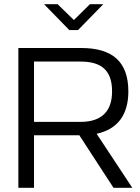

<svg xmlns="http://www.w3.org/2000/svg" viewBox="-20 -900 673 920"><path d="M369 -670H68V0H143V-252H360L524 0H614L443 -259C544 -281 595 -350 595 -462C595 -605 518 -670 369 -670ZM143 -316V-605H366C468 -605 517 -561 517 -462C517 -369 469 -316 366 -316ZM191 -880 312 -756H354L475 -880H411L334 -804L256 -880Z"/></svg>

Font: LT Wave Text Light
Style: Regular
Weight: 300
Designer: Daniel Lyons
Version: Version 2.5 (Glyphs App)